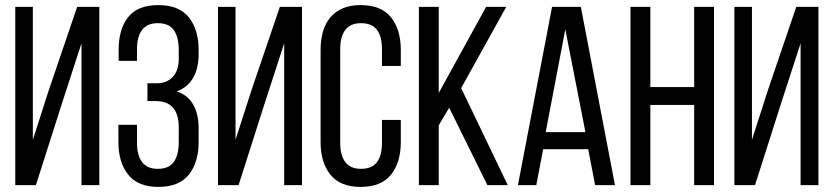

<svg xmlns="http://www.w3.org/2000/svg" viewBox="-20 -727 3273 754"><path d="M224 -323 121 0H40V-700H109V-178L171 -371L283 -700H370V0H300V-557Z M602 -707Q683 -707 721.5 -659Q760 -611 760 -531V-513Q760 -459 738.5 -421.5Q717 -384 674 -368Q719 -353 739.5 -315Q760 -277 760 -224V-169Q760 -89 721.5 -41Q683 7 602 7Q522 7 483.5 -41Q445 -89 445 -169V-237H518V-165Q518 -117 538 -90.5Q558 -64 600 -64Q643 -64 662.5 -91Q682 -118 682 -171V-226Q682 -330 592 -330H559V-400H596Q635 -400 658.5 -425Q682 -450 682 -496V-528Q682 -582 662.5 -609Q643 -636 600 -636Q558 -636 538 -609.5Q518 -583 518 -535V-488H446V-532Q446 -613 483.5 -660Q521 -707 602 -707Z M1020 -323 917 0H836V-700H905V-178L967 -371L1079 -700H1166V0H1096V-557Z M1396 -707Q1477 -707 1515.5 -659Q1554 -611 1554 -531V-468H1480V-535Q1480 -583 1460.5 -609.5Q1441 -636 1398 -636Q1356 -636 1336 -609.5Q1316 -583 1316 -535V-165Q1316 -117 1336 -90.5Q1356 -64 1398 -64Q1441 -64 1460.5 -90.5Q1480 -117 1480 -165V-256H1554V-169Q1554 -89 1515.5 -41Q1477 7 1396 7Q1316 7 1277.5 -41Q1239 -89 1239 -169V-531Q1239 -571 1248.5 -603.5Q1258 -636 1277.5 -659Q1297 -682 1326.5 -694.5Q1356 -707 1396 -707Z M1744 -304 1703 -235V0H1625V-700H1703V-362L1889 -700H1968L1791 -381L1974 0H1894Z M2113 -141 2086 0H2014L2148 -700H2261L2395 0H2317L2290 -141ZM2123 -208H2279L2200 -612Z M2534 -315V0H2456V-700H2534V-385H2706V-700H2784V0H2706V-315Z M3048 -323 2945 0H2864V-700H2933V-178L2995 -371L3107 -700H3194V0H3124V-557Z"/></svg>

Font: Bebas Neue Regular
Style: Regular
Weight: 400
Designer: Ryoichi Tsunekawa & LGV (GE)
Foundry: Free Software Foundation, Inc.
Version: Version 1.003 August 13, 2016